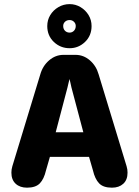

<svg xmlns="http://www.w3.org/2000/svg" viewBox="-20 -880 659 910"><path d="M108 9.5Q74.5 9.5 54.2 -9.2Q34 -28 34 -61.5Q34 -69 35 -76.5Q36 -84 38.5 -92L171 -527.5Q182.5 -568 212.8 -594Q243 -620 281 -620H338Q376 -620 406 -594Q436 -568 447.5 -527.5L580 -92Q582.5 -84 583.5 -76.5Q584.5 -69 584.5 -61.5Q584.5 -27.5 564.2 -9Q544 9.5 510.5 9.5Q469.5 9.5 449.8 -11Q430 -31.5 420.5 -72.5L402 -136.5H216.5L198 -72.5Q188.5 -31.5 168.8 -11Q149 9.5 108 9.5ZM244 -253H375L318.5 -466Q316 -477.5 313.8 -487.5Q311.5 -497.5 309.5 -505.5Q307.5 -497.5 305 -487.5Q302.5 -477.5 300 -466ZM310 -651.5Q266.5 -651.5 235.2 -681.2Q204 -711 204 -756.5Q204 -785 218.2 -808.5Q232.5 -832 256.8 -846.2Q281 -860.5 310 -860.5Q338 -860.5 361.8 -846.2Q385.5 -832 399.8 -808.5Q414 -785 414 -756.5Q414 -711 383 -681.2Q352 -651.5 310 -651.5ZM310 -725.5Q322 -725.5 330.5 -734.2Q339 -743 339 -757Q339 -768.5 330.5 -776.8Q322 -785 310 -785Q296.5 -785 288 -776.8Q279.5 -768.5 279.5 -757Q279.5 -743 288 -734.2Q296.5 -725.5 310 -725.5Z"/></svg>

Font: Sono Monospace
Style: Bold
Weight: 700
Designer: Tyler Finck
Foundry: Tyler Finck
Version: Version 2.112